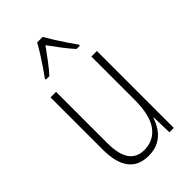

<svg xmlns="http://www.w3.org/2000/svg" viewBox="-234 -844 934 934"><g transform="rotate(-45 233.5 -377.0)"><path d="M391 -529V0H361L358 -104H355Q346 -75 328 -49Q310 -23 281 -6.5Q252 10 209 10Q72 10 72 -170V-529H110V-178Q110 -98 136.5 -61.5Q163 -25 213 -25Q279 -25 316 -75.5Q353 -126 353 -233V-529ZM253 -764Q266 -741 284.5 -711.5Q303 -682 321.5 -655Q340 -628 351 -613V-606H328Q305 -631 280 -664Q255 -697 234 -726Q214 -698 188.5 -664Q163 -630 141 -606H117V-613Q131 -632 149.5 -659Q168 -686 185.5 -714Q203 -742 215 -764Z"/></g></svg>

Font: Noto Sans Telugu Condensed ExtraLight
Style: Regular
Weight: 200
Width: 3
Designer: Jelle Bosma - Monotype Design Team
Foundry: Monotype Imaging Inc.
Version: Version 2.005; ttfautohint (v1.8.4.7-5d5b)